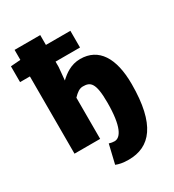

<svg xmlns="http://www.w3.org/2000/svg" viewBox="-217 -812 1008 1115"><g transform="rotate(-30 287.0 -254.0)"><path d="M314 188C458 188 548 86 548 -184C548 -360 484 -460 361 -460C298 -460 254 -426 222 -396L230 -482V-518H394V-630H230V-696H58V-629L-8 -624V-518H58V0H230V-276C253 -300 272 -314 295 -314C344 -314 372 -297 372 -162C372 0 336 54 296 54C284 54 274 52 260 48L230 174C250 182 274 188 314 188Z"/></g></svg>

Font: Source Sans Pro Black
Style: Regular
Weight: 900
Designer: Paul D. Hunt
Foundry: Adobe Systems Incorporated
Version: Version 3.006;hotconv 1.0.111;makeotfexe 2.5.65597